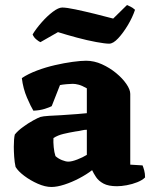

<svg xmlns="http://www.w3.org/2000/svg" viewBox="-20 -742 614 765"><path d="M185 3Q160 3 130.5 -10Q101 -23 76.5 -41.5Q52 -60 42 -77Q38 -95 36.5 -117.5Q35 -140 35 -157Q35 -173 36 -185.5Q37 -198 39 -206Q51 -221 71.5 -236Q92 -251 112 -262Q132 -273 141 -276Q151 -279 175.5 -280.5Q200 -282 223 -283Q258 -285 287 -287.5Q316 -290 326 -291V-390Q307 -401 293.5 -404.5Q280 -408 270 -408Q261 -408 244.5 -406.5Q228 -405 219 -403L186 -319Q179 -315 159 -308.5Q139 -302 113 -301Q103 -317 87.5 -353Q72 -389 67 -431Q93 -448 127.5 -461Q162 -474 199 -482.5Q236 -491 269 -495.5Q302 -500 323 -500Q355 -500 386 -486Q417 -472 442.5 -451Q468 -430 483.5 -407.5Q499 -385 499 -368V-86L548 -83Q551 -76 554.5 -63.5Q558 -51 558 -35Q547 -24 527 -16Q507 -8 485 -4Q463 0 446 0Q412 0 392.5 -10.5Q373 -21 363 -36Q353 -51 347 -64Q325 -47 295.5 -31.5Q266 -16 236.5 -6.5Q207 3 185 3ZM252 -98Q266 -98 288 -106.5Q310 -115 326 -125V-225Q316 -225 306 -222.5Q296 -220 280 -218Q256 -214 233 -208.5Q210 -203 193 -192Q192 -176 194 -155.5Q196 -135 201 -120Q212 -110 227 -104Q242 -98 252 -98ZM415 -568Q399 -568 363.5 -574.5Q328 -581 287 -592Q246 -603 211 -614L141 -574Q134 -577 124 -585.5Q114 -594 110 -605Q124 -628 146 -653Q168 -678 190.5 -695Q213 -712 228 -712Q245 -712 280.5 -704.5Q316 -697 357 -687Q398 -677 431 -668L486 -722Q492 -719 500 -715.5Q508 -712 518 -703Q508 -673 489.5 -642Q471 -611 451 -589.5Q431 -568 415 -568Z"/></svg>

Font: Texturina Black
Style: Regular
Weight: 900
Designer: Guillermo Torres Carreño
Foundry: Omnibus-Type
Version: Version 1.002; ttfautohint (v1.8.3)